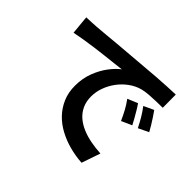

<svg xmlns="http://www.w3.org/2000/svg" viewBox="-162 -1012 1324 1324"><g transform="rotate(45 500.0 -350.0)"><path d="M69 -686Q99 -687 126 -688.5Q153 -690 167 -691Q198 -693 243.5 -697.5Q289 -702 345.5 -707Q402 -712 466 -717Q530 -722 599 -728Q651 -733 702.5 -736.5Q754 -740 800.5 -742.5Q847 -745 882 -746L883 -618Q856 -618 821 -617Q786 -616 751.5 -613.5Q717 -611 690 -604Q645 -592 606 -563.5Q567 -535 538.5 -496.5Q510 -458 494 -413.5Q478 -369 478 -324Q478 -275 495.5 -237.5Q513 -200 543.5 -173.5Q574 -147 615 -129.5Q656 -112 703.5 -103Q751 -94 802 -91L755 46Q692 42 632.5 26Q573 10 521 -18Q469 -46 430.5 -86.5Q392 -127 369.5 -179.5Q347 -232 347 -297Q347 -369 370 -429.5Q393 -490 427.5 -535.5Q462 -581 496 -606Q468 -602 428.5 -598Q389 -594 343.5 -588.5Q298 -583 251 -577Q204 -571 160.5 -563.5Q117 -556 82 -549ZM740 -520Q753 -502 767.5 -477.5Q782 -453 796 -428.5Q810 -404 820 -384L744 -350Q725 -392 707.5 -424Q690 -456 666 -489ZM852 -566Q865 -548 880.5 -524.5Q896 -501 911 -476.5Q926 -452 936 -433L861 -397Q841 -437 822.5 -468Q804 -499 779 -532Z"/></g></svg>

Font: Noto Sans KR
Style: Bold
Weight: 700
Designer: Ryoko NISHIZUKA  (kana, bopomofo & ideographs); Paul D. Hunt (Latin, Greek & Cyrillic); Sandoll Communications , Soo-you
Foundry: Adobe
Version: Version 2.004-H2;hotconv 1.0.118;makeotfexe 2.5.65603